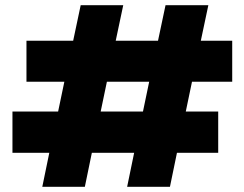

<svg xmlns="http://www.w3.org/2000/svg" viewBox="-20 -720 942 740"><path d="M291 -700H455L426 -563H589L618 -700H783L754 -563H875V-405H720L696 -290H821V-131H662L635 0H470L497 -131H334L307 0H143L170 -131H28V-290H204L228 -405H82V-563H262ZM368 -290H531L555 -405H392Z"/></svg>

Font: Albert Sans Black
Style: Regular
Weight: 900
Designer: Andreas Rasmussen
Foundry: a.Foundry
Version: Version 1.025